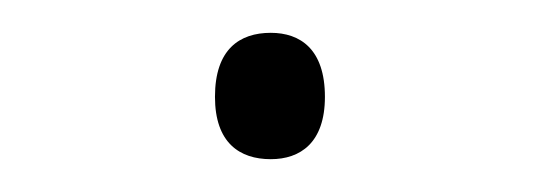

<svg xmlns="http://www.w3.org/2000/svg" viewBox="-20 -664 329 117"><path d="M145 -567C163 -567 178 -577 178 -605C178 -634 163 -644 145 -644C126 -644 111 -634 111 -605C111 -577 126 -567 145 -567Z"/></svg>

Font: Noto Serif Devanagari SemiCondensed ExtraLight
Style: Regular
Weight: 200
Width: 4
Designer: Universal Thirst, Indian Type Foundry and the Monotype Design Team
Foundry: Monotype Imaging Inc.
Version: Version 2.004